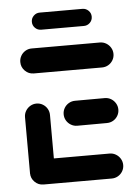

<svg xmlns="http://www.w3.org/2000/svg" viewBox="-49 -691 529 729"><g transform="rotate(-5 215.5 -326.5)"><path d="M40 -44.8 39.6 -261.1Q39.6 -274.1 46.1 -285Q52.6 -295.9 63.5 -302.4Q74.4 -308.9 87.4 -308.9Q100.4 -308.9 111.3 -302.4Q122.2 -295.9 128.5 -285Q134.8 -274.1 134.8 -261.1L135.2 -44.8ZM395.2 -47.8Q395.2 -34.8 388.7 -23.9Q382.2 -13 371.3 -6.7Q360.4 -0.4 347.4 -0.4H87.4Q67.8 -0.4 53.9 -14.3Q40 -28.1 40 -47.8Q40 -60.7 46.3 -71.7Q52.6 -82.6 63.5 -89.1Q74.4 -95.6 87.4 -95.6H347.4Q360.4 -95.6 371.3 -89.1Q382.2 -82.6 388.7 -71.7Q395.2 -60.7 395.2 -47.8ZM186.7 -259.3Q186.7 -272.2 193.1 -283.1Q199.6 -294.1 210.6 -300.4Q221.5 -306.7 234.4 -306.7L347.4 -307Q360.4 -307 371.3 -300.6Q382.2 -294.1 388.7 -283.1Q395.2 -272.2 395.2 -259.3Q395.2 -246.3 388.7 -235.4Q382.2 -224.4 371.3 -218.1Q360.4 -211.9 347.4 -211.9L234.4 -211.5Q221.5 -211.5 210.6 -218Q199.6 -224.4 193.1 -235.4Q186.7 -246.3 186.7 -259.3ZM40 -471.1Q40 -484.1 46.3 -495Q52.6 -505.9 63.5 -512.4Q74.4 -518.9 87.4 -518.9H347.4Q360.4 -518.9 371.3 -512.4Q382.2 -505.9 388.7 -495Q395.2 -484.1 395.2 -471.1Q395.2 -458.1 388.7 -447.2Q382.2 -436.3 371.3 -430Q360.4 -423.7 347.4 -423.7H87.4Q67.8 -423.7 53.9 -437.6Q40 -451.5 40 -471.1ZM97 -619.3Q97 -633 106.7 -642.4Q116.3 -651.9 129.6 -651.9H292.6Q305.9 -651.9 315.6 -642.4Q325.2 -633 325.2 -619.3Q325.2 -605.6 315.6 -596.1Q305.9 -586.7 292.6 -586.7H129.6Q116.3 -586.7 106.7 -596.1Q97 -605.6 97 -619.3Z"/></g></svg>

Font: 26F Galaxy Sans Extra Bold
Style: Regular
Weight: 800
Designer: C₂₉H₂₅N₃O₅
Version: Version 1.100